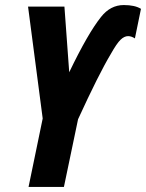

<svg xmlns="http://www.w3.org/2000/svg" viewBox="-20 -740 578 760"><path d="M149 -271 91 -714H235L254 -454Q328 -608 380 -673Q417 -720 470 -720Q514 -720 538 -705L514 -588Q500 -597 487 -597Q472 -597 457 -582.5Q442 -568 419 -527Q371 -447 289 -268L233 0H93Z"/></svg>

Font: Noto Sans Display Ex Bold Cond
Style: Italic
Weight: 800
Width: 3
Italic angle: -12°
Designer: Monotype Design team
Foundry: Monotype Imaging Inc.
Version: Version 1.000